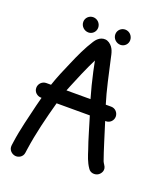

<svg xmlns="http://www.w3.org/2000/svg" viewBox="-162 -887 919 1101"><g transform="rotate(20 297.5 -336.5)"><path d="M90 -251H93.2C88.7 -234.2 84 -216 79.7 -198.9C61.5 -121.3 39.4 -39.1 28.2 42.5L25.2 63.7C21.5 93.4 45.2 111.2 65.1 113.6C84.6 116 110.3 103.9 113.8 76.3L116.7 55.5C131.7 -49.2 157.4 -150.4 185 -251H387.8C404.2 -198.8 428.3 -112.1 446.3 -62.9C456.9 -29.6 467.6 5.8 489.1 36.7C503.6 60.2 533 59.7 549.4 49.3C564.6 39.7 582 14.9 562.3 -12.8C558.3 -19.1 555.3 -23.6 552.2 -30.4C530.8 -89.5 504.7 -178.2 481.4 -251H486C510.3 -251 530 -270.7 530 -295C530 -318 512 -340 486 -340H452.7C429.4 -413.3 407.4 -518.6 389.4 -598.3C382.7 -629.8 377.8 -661.2 347.1 -682.2C339.7 -687.2 331.1 -690.3 322.6 -690.9C288.5 -693.3 268 -664.4 261 -653.5C228.5 -602.9 205.1 -551.7 179 -490.8C158.2 -442.2 137 -395.9 118.7 -340H90C65.2 -340 45 -319.8 45 -295C45 -269 67 -251 90 -251ZM366 -738.5C366 -711.3 389 -691 414 -691C438.3 -691 458 -710.7 458 -735C458 -760.2 438 -783 411 -783C387.2 -783 366 -764.1 366 -738.5ZM169 -742.5C169 -715.3 192 -695 217 -695C242 -695 261 -715.6 261 -739.5C261 -765.7 239.8 -787 214 -787C190.2 -787 169 -768.1 169 -742.5ZM212.9 -340C216.6 -349.8 220.8 -360.4 225 -370.2L261 -456.1C278 -494.9 291.7 -525.3 307.6 -556.8C311.1 -540.5 315.5 -518.9 320.5 -493.9C332.1 -440.7 345.4 -388.8 359.5 -340Z"/></g></svg>

Font: Just Breathe
Style: Bd
Weight: 400
Foundry: Cannot Into Space Fonts
Version: Version 0.72